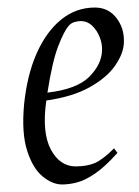

<svg xmlns="http://www.w3.org/2000/svg" viewBox="-20 -480 369 510"><path d="M145 10Q119 10 93 -11.5Q67 -33 52 -80Q37 -127 44 -203Q52 -281 77.5 -338.5Q103 -396 142.5 -428Q182 -460 232 -460Q268 -460 289.5 -432Q311 -404 309 -366Q308 -338 286 -306Q264 -274 218.5 -248.5Q173 -223 103 -213Q91 -128 115 -83Q139 -38 181 -38Q211 -38 232 -47Q253 -56 283 -86L292 -74Q259 -37 232.5 -19Q206 -1 185 4.5Q164 10 145 10ZM106 -234Q184 -243 217 -276Q250 -309 251 -346Q252 -363 245 -381Q238 -399 225 -411.5Q212 -424 194 -424Q187 -424 178 -421.5Q169 -419 162 -411Q150 -397 134.5 -357Q119 -317 106 -234Z"/></svg>

Font: Ancizar Serif Light
Style: Italic
Weight: 300
Italic angle: -4°
Designer: Cesar Puertas, Viviana Monsalve, Julian Moncada, Julian Prieto, Jose Castro, Felipe Aragon, Mariel Hernandez, Sara Alarc
Version: Version 8.100